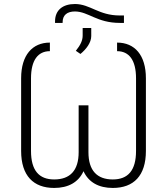

<svg xmlns="http://www.w3.org/2000/svg" viewBox="-20 -923 829 953"><path d="M227.6 -711.6C141 -711.6 84.9 -649.9 84.9 -534.4V-173.7C84.9 -50.8 146 9.9 248.9 9.9C318.9 9.9 369.3 -18.1 394.5 -73.2C419.7 -18.1 470.2 9.9 539.8 9.9C643.5 9.9 704.2 -50.8 704.2 -173.7V-534.4C704.2 -649.9 648.4 -711.6 561.1 -711.6V-669C620.7 -669 655.2 -624.6 655.2 -534.1V-173.7C655.2 -77.1 615.4 -32.3 539.8 -32.3C462 -32.3 419 -76.3 419 -167.6V-400.2H370.4V-167.6C370.4 -76.3 327.4 -32.3 248.9 -32.3C173.7 -32.3 133.9 -77.1 133.9 -173.7V-534.1C133.9 -624.6 168.7 -669 227.6 -669ZM574.2 -846.2C469.5 -846.2 428.3 -902.7 352.3 -903.1C291.5 -903.1 253.2 -872.9 253.2 -816.8V-809.3H290.8V-812.9C290.8 -848 313.2 -866.1 352.3 -866.1C419.4 -865.4 460.9 -809.3 574.9 -809.3H595.2V-846.2ZM379.3 -655.2C408.7 -679.3 432.9 -712 432.9 -744V-784.1H390.3V-746.8C390.3 -721.9 379.6 -699.9 356.5 -670.8Z"/></svg>

Font: Karasuma Gothic
Style: Thin
Weight: 200
Designer: Rasmus Andersson / Ryoko Ishizuka
Foundry: rsms
Version: Version 1.00